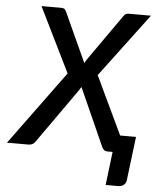

<svg xmlns="http://www.w3.org/2000/svg" viewBox="-97 -770 813 994"><g transform="rotate(5 309.0 -273.0)"><path d="M542 -88H624.5L596.5 140.5Q594.5 155 583.5 164.2Q572.5 173.5 557 173.5H489.5L510.5 0H483Q471.5 0 465 -6.5Q458.5 -13 455 -20.5L320.5 -321Q316.5 -313 310.5 -304.5L110 -20.5Q102.5 -9 93.5 -4.5Q84.5 0 74 0H-38.5L243 -384.5L78 -720H180Q191.5 -720 196.8 -716.5Q202 -713 206 -704.5L324.5 -445.5Q327 -450.5 330 -455.5Q333 -460.5 336.5 -466L503.5 -703.5Q509 -712 515.2 -716Q521.5 -720 530 -720H647L399 -389.5Z"/></g></svg>

Font: Lato SemiBold
Style: Italic
Weight: 600
Italic angle: -7°
Designer: Lukasz Dziedzic with Adam Twardoch and Botio Nikoltchev
Foundry: tyPoland Lukasz Dziedzic
Version: Version 2.015; 2015-08-06; http://www.latofonts.com/